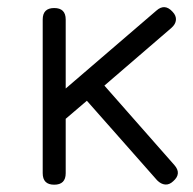

<svg xmlns="http://www.w3.org/2000/svg" viewBox="-20 -506 528 526"><path d="M128.5 0Q97 0 97 -31.5V-452.5Q97 -484 128.5 -484Q160 -484 160 -452.5V-263.5L408.5 -477Q431.5 -497.5 453 -473.5Q463 -463 462 -451.2Q461 -439.5 449.5 -429.5L266 -271.5L457.5 -54Q478.5 -30.5 454.5 -9.5Q444 0.5 432.5 -0.5Q421 -1.5 410.5 -12L218 -230L160 -180.5V-31.5Q160 0 128.5 0Z"/></svg>

Font: Jura Light Medium
Style: Regular
Weight: 500
Version: Version 5.106